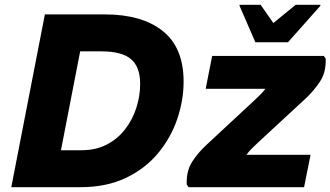

<svg xmlns="http://www.w3.org/2000/svg" viewBox="-20 -780 1377 800"><path d="M27 0 167 -720H416Q572 -720 658.5 -650.5Q745 -581 745 -440Q745 -362 718.5 -284Q692 -206 638.5 -141.5Q585 -77 504 -38.5Q423 0 314 0ZM402 -566H314L234 -154H319Q379 -154 424.5 -177.5Q470 -201 501 -241Q532 -281 548 -330.5Q564 -380 564 -431Q564 -501 526 -533.5Q488 -566 402 -566ZM837 -410 864 -547H1329L1337 -536Q1339 -480 1314.5 -442Q1290 -404 1254 -370L1055 -186Q1042 -174 1029 -161Q1016 -148 1007 -135H1274L1247 0H766L758 -11Q756 -67 780 -105Q804 -143 841 -177L1039 -361Q1052 -373 1064 -385Q1076 -397 1086 -410ZM1044 -604 978 -756V-760H1066L1119 -684L1212 -760H1315V-756L1180 -604Z"/></svg>

Font: Kufam
Style: Bold Italic
Weight: 700
Italic angle: -11°
Designer: Artur Schmal
Foundry: Original Type
Version: Version 1.301; ttfautohint (v1.8.3)